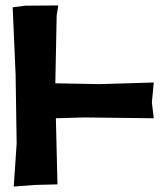

<svg xmlns="http://www.w3.org/2000/svg" viewBox="-20 -681 612 703"><path d="M26.4 -654.3 37.1 -409.2 41 -155.3 30.3 2 109.4 -3.9 190.4 -5.9 184.6 -248 288.1 -251 543 -248 536.1 -305.7 543 -378.9 344.7 -373 182.6 -376 187.5 -624 193.4 -661.1 72.3 -660.2Z"/></svg>

Font: MaokenAssortedSans-Lite
Style: Lite
Weight: 400
Version: Version 1.400